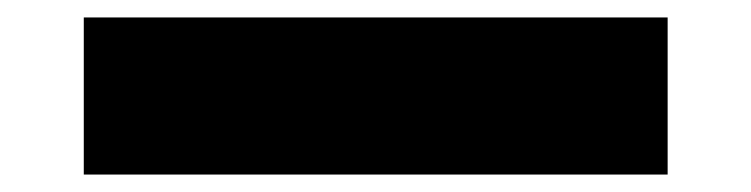

<svg xmlns="http://www.w3.org/2000/svg" viewBox="-20 16 861 220"><path d="M76 216V36H745V216Z"/></svg>

Font: Lexend Mega Black
Style: Regular
Weight: 900
Version: Version 1.007